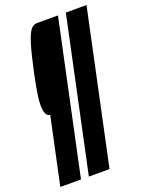

<svg xmlns="http://www.w3.org/2000/svg" viewBox="-156 -765 755 986"><g transform="rotate(-20 221.0 -272.0)"><path d="M46 -291Q46 -332 72 -454Q93 -553 109 -603.5Q125 -654 139.5 -671Q154 -688 173 -688H288L111 144H-2L76 -222Q62 -222 54 -237.5Q46 -253 46 -291ZM154 144 331 -688H444L267 144Z"/></g></svg>

Font: Saira Ultra Condensed Black
Style: Italic
Weight: 900
Width: 1
Italic angle: -12°
Designer: Hector Gatti with collaboration of the Omnibus-Type team
Foundry: Omnibus-Type
Version: Version 1.001; ttfautohint (v1.8)